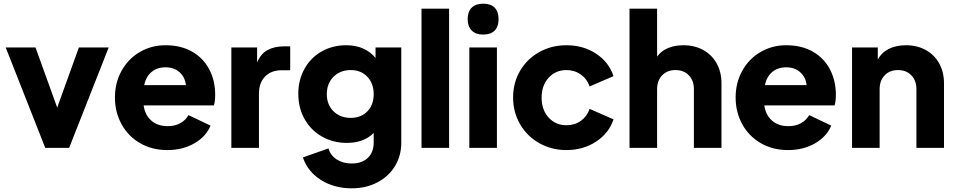

<svg xmlns="http://www.w3.org/2000/svg" viewBox="-20 -804 5197 1044"><path d="M11 -546H173L291 -219L409 -546H571L356 0H226Z M605 -274Q605 -354 641 -419Q677 -484 740 -521Q803 -558 880 -558Q964 -558 1025 -523Q1086 -488 1118 -426.5Q1150 -365 1150 -289Q1150 -252 1143 -231H761Q768 -179 802.5 -148.5Q837 -118 892 -118Q931 -118 960 -134Q989 -150 1005 -178L1125 -121Q1100 -61 1036.5 -24.5Q973 12 890 12Q806 12 741 -26Q676 -64 640.5 -129.5Q605 -195 605 -274ZM991 -341Q986 -385 956 -411.5Q926 -438 880 -438Q835 -438 804.5 -413Q774 -388 764 -341Z M1238 -546H1378V-464Q1398 -512 1435 -532Q1472 -552 1526 -552H1558V-422H1511Q1455 -422 1421.5 -388Q1388 -354 1388 -294V0H1238Z M1627 52 1766 3Q1777 41 1811 63Q1845 85 1892 85Q1948 85 1980 54.5Q2012 24 2012 -29V-81Q1958 -27 1866 -27Q1791 -27 1730.5 -61.5Q1670 -96 1636 -157Q1602 -218 1602 -294Q1602 -369 1635.5 -429.5Q1669 -490 1728.5 -524Q1788 -558 1863 -558Q1964 -558 2022 -489V-546H2162V-29Q2162 43 2127.5 99.5Q2093 156 2031.5 188Q1970 220 1892 220Q1797 220 1725 174.5Q1653 129 1627 52ZM1887 -163Q1943 -163 1977.5 -198.5Q2012 -234 2012 -292Q2012 -350 1977.5 -386.5Q1943 -423 1887 -423Q1830 -423 1793.5 -386.5Q1757 -350 1757 -292Q1757 -235 1793.5 -199Q1830 -163 1887 -163Z M2272 -757H2422V0H2272Z M2532 -546H2682V0H2532ZM2607 -784Q2648 -784 2669.5 -762.5Q2691 -741 2691 -700Q2691 -659 2669.5 -637.5Q2648 -616 2607 -616Q2567 -616 2545 -638Q2523 -660 2523 -700Q2523 -741 2545 -762.5Q2567 -784 2607 -784Z M2770 -274Q2770 -354 2808 -419Q2846 -484 2912.5 -521Q2979 -558 3060 -558Q3152 -558 3221.5 -512Q3291 -466 3316 -390L3186 -334Q3172 -375 3138 -399Q3104 -423 3060 -423Q3001 -423 2963 -381Q2925 -339 2925 -273Q2925 -207 2963 -165Q3001 -123 3060 -123Q3105 -123 3138.5 -147Q3172 -171 3186 -212L3316 -155Q3292 -81 3222 -34.5Q3152 12 3060 12Q2979 12 2912.5 -25.5Q2846 -63 2808 -128.5Q2770 -194 2770 -274Z M3403 -757H3553V-496Q3575 -527 3612 -542.5Q3649 -558 3696 -558Q3757 -558 3804 -532Q3851 -506 3877 -459Q3903 -412 3903 -351V0H3753V-319Q3753 -366 3725.5 -394.5Q3698 -423 3653 -423Q3608 -423 3580.5 -394.5Q3553 -366 3553 -319V0H3403Z M3980 -274Q3980 -354 4016 -419Q4052 -484 4115 -521Q4178 -558 4255 -558Q4339 -558 4400 -523Q4461 -488 4493 -426.5Q4525 -365 4525 -289Q4525 -252 4518 -231H4136Q4143 -179 4177.5 -148.5Q4212 -118 4267 -118Q4306 -118 4335 -134Q4364 -150 4380 -178L4500 -121Q4475 -61 4411.5 -24.5Q4348 12 4265 12Q4181 12 4116 -26Q4051 -64 4015.5 -129.5Q3980 -195 3980 -274ZM4366 -341Q4361 -385 4331 -411.5Q4301 -438 4255 -438Q4210 -438 4179.5 -413Q4149 -388 4139 -341Z M4613 -546H4753V-480Q4774 -519 4813.5 -538.5Q4853 -558 4906 -558Q4967 -558 5014 -532Q5061 -506 5087 -459Q5113 -412 5113 -351V0H4963V-319Q4963 -366 4935.5 -394.5Q4908 -423 4863 -423Q4818 -423 4790.5 -394.5Q4763 -366 4763 -319V0H4613Z"/></svg>

Font: Evergrow Sans 
Style: ExtraBold
Weight: 800
Foundry: 10Web
Version: Version 1.000